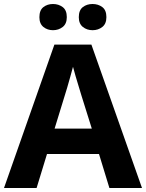

<svg xmlns="http://www.w3.org/2000/svg" viewBox="-20 -940 730 960"><path d="M527 0 475 -170H215L163 0H0L252 -717H437L690 0ZM387 -463Q382 -480 374 -506Q366 -532 358 -559Q350 -586 345 -606Q340 -586 331.5 -556.5Q323 -527 315.5 -500.5Q308 -474 304 -463L253 -297H439ZM177 -854Q177 -889 197 -904.5Q217 -920 244.9 -920Q272.8 -920 293.4 -904.6Q314 -889.2 314 -854.4Q314 -821 293.4 -805Q272.8 -789 244.9 -789Q217 -789 197 -805.2Q177 -821.5 177 -854ZM374 -854Q374 -889 394.1 -904.5Q414.3 -920 442.6 -920Q471 -920 491.5 -904.6Q512 -889.2 512 -854.4Q512 -821 491.4 -805Q470.9 -789 443 -789Q414.5 -789 394.3 -805.2Q374 -821.5 374 -854Z"/></svg>

Font: Noto Sans Gujarati
Style: Regular
Weight: 400
Designer: Jelle Bosma - Monotype Design Team, Universal Thirst
Foundry: Monotype Imaging Inc.
Version: Version 2.102